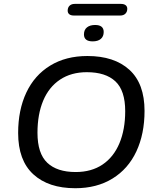

<svg xmlns="http://www.w3.org/2000/svg" viewBox="-20 -971 812 1000"><path d="M74.5 -278.3Q74.5 -398.3 117.1 -488.8Q159.7 -579.4 241.4 -629.3Q323 -679.3 435.3 -679.3Q575.3 -679.3 654.1 -607.4Q732.8 -535.6 732.8 -393.4Q732.8 -273.4 690.2 -182.3Q647.6 -91.2 565.9 -41Q484.3 9.3 372 9.3Q232.6 9.3 153.6 -63.1Q74.5 -135.4 74.5 -278.3ZM632.1 -392.1Q632.1 -499.6 581 -547.3Q530 -595 432.3 -595Q351 -595 292.9 -556.4Q234.8 -517.8 205 -446.8Q175.2 -375.7 175.2 -279.5Q175.2 -171.4 226.3 -123.2Q277.3 -75 374 -75Q456.3 -75 514 -113.9Q571.8 -152.8 601.9 -224.5Q632.1 -296.3 632.1 -392.1ZM332.5 -915.5Q332.5 -931.8 342.3 -941.2Q352 -950.7 369.3 -950.7H609.4Q625.7 -950.7 634.3 -944Q642.9 -937.3 642.9 -925.3Q642.9 -909.6 633.2 -899.9Q623.4 -890.1 606.1 -890.1H365.4Q349.1 -890.1 340.8 -896.8Q332.5 -903.5 332.5 -915.5ZM417.3 -791.9Q417.3 -815.9 433 -828.4Q448.6 -840.9 475.4 -840.9Q520.1 -840.9 520.1 -804.5Q520.1 -781.1 505 -768.3Q490 -755.5 462.6 -755.5Q417.3 -755.5 417.3 -791.9Z"/></svg>

Font: SN Pro Thin
Style: Italic
Weight: 200
Italic angle: -9°
Designer: Tobias Whetton
Foundry: Supernotes
Version: Version 1.003;Glyphs 3.3 (3324)